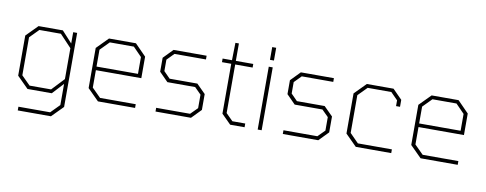

<svg xmlns="http://www.w3.org/2000/svg" viewBox="-70 -1036 3978 1573"><g transform="rotate(10 1919.0 -249.5)"><path d="M124 187V156H388L460 83V-93L374 0H172L78 -94V-428L172 -523H374L460 -429V-523H493V93L400 187ZM363 -30 460 -133V-390L363 -493H184L111 -419V-103L184 -30Z M758 0 664 -94V-428L758 -523H982L1075 -428V-249H697V-104L770 -31H1067V0ZM697 -279H1042V-419L970 -493H770L697 -419Z M1237 0V-31H1519L1576 -88V-200L1522 -254H1291L1218 -328V-444L1295 -523H1570V-492H1308L1251 -434V-339L1304 -285H1535L1609 -211V-79L1532 0Z M1858 0 1780 -78V-493H1703V-523H1781L1784 -668H1813V-523H1958V-493H1813V-89L1871 -31H1978V0Z M2087 -580V-686H2120V-580ZM2087 0V-523H2120V0Z M2296 0V-31H2578L2635 -88V-200L2581 -254H2350L2277 -328V-444L2354 -523H2629V-492H2367L2310 -434V-339L2363 -285H2594L2668 -211V-79L2591 0Z M2903 0 2809 -94V-428L2903 -523H3125L3203 -444V-386H3170V-434L3112 -493H2915L2842 -419V-105L2915 -31H3198V0Z M3442 0 3348 -94V-428L3442 -523H3666L3759 -428V-249H3381V-104L3454 -31H3751V0ZM3381 -279H3726V-419L3654 -493H3454L3381 -419Z"/></g></svg>

Font: Tomorrow ExtraLight
Style: Regular
Weight: 275
Designer: Tony de Marco, Monica Rizzolli
Foundry: Just in Type
Version: Version 2.002